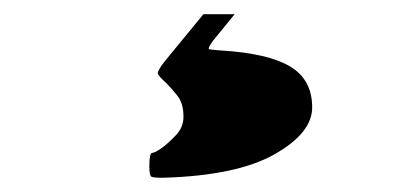

<svg xmlns="http://www.w3.org/2000/svg" viewBox="-20 -26 589 270"><path d="M238 138Q238 119 229 108Q220 97 214 91Q203 81 202 77.5Q201 74 211 61L266 -6H310L279 32Q272 42 274 43Q276 44 291 45Q357 49 388 67.5Q419 86 419 125Q419 161 366 191Q313 221 209 224Q196 224 193 222.5Q190 221 190 208Q190 189 194 189Q198 189 209 181Q217 175 227.5 164Q238 153 238 138Z"/></svg>

Font: Railroad Gothic CC
Style: Bold
Weight: 700
Designer: indestructible type*
Foundry: Cowboy Collective
Version: Version 1.000